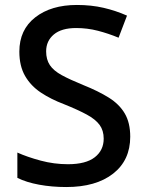

<svg xmlns="http://www.w3.org/2000/svg" viewBox="-20 -837 590 774"><path d="M505 -286Q505 -191 436 -137Q367 -83 247 -83Q189 -83 137.5 -92.5Q86 -102 50 -120V-222Q90 -204 144 -189.5Q198 -175 254 -175Q326 -175 362 -203Q398 -231 398 -278Q398 -311 381.5 -333.5Q365 -356 330 -375Q295 -394 238 -417Q185 -437 144.5 -464Q104 -491 81 -531Q58 -571 58 -629Q58 -717 122 -767Q186 -817 290 -817Q348 -817 397.5 -805.5Q447 -794 492 -774L458 -685Q417 -702 374.5 -713Q332 -724 287 -724Q228 -724 197 -698Q166 -672 166 -630Q166 -597 181 -574.5Q196 -552 229 -534Q262 -516 316 -494Q376 -470 418.5 -443.5Q461 -417 483 -379.5Q505 -342 505 -286Z"/></svg>

Font: Noto Sans Kannada UI Medium
Style: Regular
Weight: 500
Designer: Jelle Bosma - Monotype Design Team
Foundry: Monotype Imaging Inc.
Version: Version 2.005; ttfautohint (v1.8.4.7-5d5b)